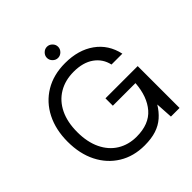

<svg xmlns="http://www.w3.org/2000/svg" viewBox="-228 -1033 1213 1213"><g transform="rotate(-45 378.5 -427.0)"><path d="M375 12Q277 12 203 -33.5Q129 -79 88 -160Q47 -241 47 -349Q47 -456 88.5 -538Q130 -620 206.5 -666Q283 -712 387 -712Q505 -712 584 -655.5Q663 -599 685 -498H588Q574 -561 522 -598Q470 -635 387 -635Q310 -635 252.5 -600.5Q195 -566 164 -502Q133 -438 133 -349Q133 -260 164 -195.5Q195 -131 250.5 -97Q306 -63 378 -63Q490 -63 547 -129Q604 -195 612 -308H410V-374H698V0H621L614 -115Q589 -74 556.5 -45.5Q524 -17 480 -2.5Q436 12 375 12ZM379 -766Q359 -766 344 -781Q329 -796 329 -816Q329 -836 344 -851Q359 -866 379 -866Q399 -866 414 -851Q429 -836 429 -816Q429 -796 414 -781Q399 -766 379 -766Z"/></g></svg>

Font: DM Sans 24pt
Style: Regular
Weight: 400
Designer: Colophon Foundry, Jonny Pinhorn
Foundry: Colophon Foundry
Version: Version 4.004;gftools[0.9.30]